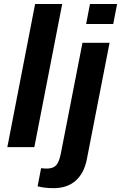

<svg xmlns="http://www.w3.org/2000/svg" viewBox="-20 -745 613 972"><path d="M294.9 -724.6 153.8 0H17.1L157.7 -724.6ZM572.8 -724.6 553.2 -623.5H416L435.5 -724.6ZM251.5 207.5Q204.1 207.5 170.4 198.2L188 106.4Q194.8 106.9 202.1 107.7Q209.5 108.4 216.3 108.4Q249 108.4 264.4 91.6Q279.8 74.7 288.6 29.3L397.5 -528.3H534.7L419.4 62.5Q405.3 132.8 362.5 170.2Q319.8 207.5 251.5 207.5Z"/></svg>

Font: Arimo
Style: Italic
Weight: 400
Italic angle: -12°
Designer: Steve Matteson
Foundry: Monotype Imaging Inc.
Version: Version 1.33